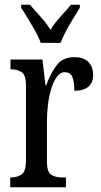

<svg xmlns="http://www.w3.org/2000/svg" viewBox="-20 -786 423 806"><path d="M23 0V-41H26Q52 -41 70.5 -53.5Q89 -66 89 -113V-427Q89 -471 71 -483Q53 -495 27 -495H24V-536H158L171 -428H174Q191 -476 217 -511Q243 -546 292 -546Q332 -546 351.5 -525.5Q371 -505 371 -471Q371 -441 352 -423Q333 -405 292 -405Q292 -446 283 -464.5Q274 -483 251 -483Q233 -483 219 -464Q205 -445 195.5 -414.5Q186 -384 181.5 -347.5Q177 -311 177 -276V-108Q177 -64 195 -52.5Q213 -41 238 -41H257V0ZM151 -606Q143 -629 128 -655.5Q113 -682 97.5 -708Q82 -734 69 -753V-766H106Q127 -741 150.5 -715.5Q174 -690 192 -661Q210 -690 233.5 -715.5Q257 -741 278 -766H315V-753Q303 -734 287 -708Q271 -682 257 -655.5Q243 -629 234 -606Z"/></svg>

Font: Noto Serif Khmer ExtraCondensed
Style: Regular
Weight: 400
Width: 2
Designer: Danh Hong and the Monotype Design Team
Foundry: Monotype Imaging Inc.
Version: Version 2.004; ttfautohint (v1.8.4.7-5d5b)